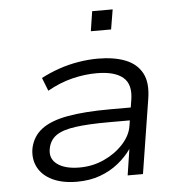

<svg xmlns="http://www.w3.org/2000/svg" viewBox="-51 -754 772 812"><g transform="rotate(-5 334.5 -348.5)"><path d="M244 8Q182 8 139.5 -12.5Q97 -33 78.5 -69Q60 -105 68 -150Q79 -200 118 -229.5Q157 -259 229 -272Q301 -285 411 -285H513L504 -231H400Q312 -231 257.5 -223.5Q203 -216 175.5 -197Q148 -178 141 -143Q132 -100 165 -75.5Q198 -51 260 -51Q315 -51 363.5 -73Q412 -95 445.5 -131.5Q479 -168 485 -209L502 -316Q513 -382 477.5 -412Q442 -442 366 -442Q315 -442 262 -429Q209 -416 156 -386L134 -442Q170 -461 210.5 -475Q251 -489 293.5 -496Q336 -503 376 -503Q445 -503 493 -484Q541 -465 563 -424Q585 -383 574 -315L524 0H459L476 -111Q454 -79 420 -51.5Q386 -24 342 -8Q298 8 244 8ZM357 -621 370 -705H457L443 -621Z"/></g></svg>

Font: Nunito Sans 7pt SemiExpanded Light
Style: Italic
Weight: 300
Width: 6
Italic angle: -9°
Designer: Vernon Adams
Foundry: Vernon Adams
Version: Version 3.101;gftools[0.9.27]